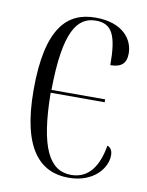

<svg xmlns="http://www.w3.org/2000/svg" viewBox="-68 -595 502 655"><g transform="rotate(10 182.5 -267.0)"><path d="M214 10C302 10 344 -47 344 -90C344 -105 339 -116 326 -121C314 -49 282 -1 221 -1C146 -1 106 -74 104 -265H291V-275H105C107 -480 150 -534 214 -534C271 -534 288 -494 288 -393C325 -393 343 -408 343 -443C343 -491 306 -544 211 -544C113 -544 45 -480 45 -265C45 -58 117 10 214 10Z"/></g></svg>

Font: Noto Serif Display ExtraCondensed Light
Style: Regular
Weight: 300
Width: 2
Designer: Monotype Design Team
Foundry: Monotype Imaging Inc.
Version: Version 2.009